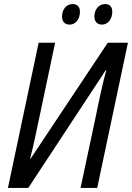

<svg xmlns="http://www.w3.org/2000/svg" viewBox="-20 -924 649 944"><path d="M323 -803C350 -803 373 -828 373 -866C373 -890 361 -904 337 -904C304 -904 285 -875 285 -843C285 -817 299 -803 323 -803ZM481 -803C509 -803 532 -828 532 -866C532 -890 520 -904 497 -904C464 -904 444 -875 444 -843C444 -817 459 -803 481 -803ZM19 0H119L500 -579H503C487 -526 466 -426 450 -347L376 0H458L609 -714H510L130 -143H128C143 -201 163 -296 178 -368L251 -714H170Z"/></svg>

Font: Noto Sans Display SemiCondensed
Style: Italic
Weight: 400
Width: 4
Italic angle: -12°
Designer: Monotype Design Team
Foundry: Monotype Imaging Inc.
Version: Version 1.900